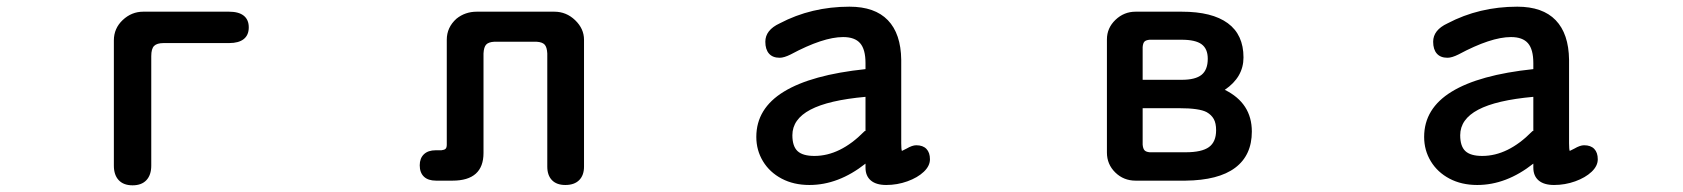

<svg xmlns="http://www.w3.org/2000/svg" viewBox="-20 -526 5040 575"><path d="M409 -491H666Q695 -491 710 -479Q725 -467 725 -444Q725 -421 710 -409Q695 -397 666 -397H470Q450 -397 441.5 -388.5Q433 -380 433 -358V-30Q433 -2 418.5 13.5Q404 29 377 29Q350 29 335.5 13.5Q321 -2 321 -30V-405Q321 -441 347.5 -466Q374 -491 409 -491Z M1587 -401H1460Q1443 -400 1436 -392.5Q1429 -385 1428 -366V-68Q1428 15 1335 15H1286Q1262 15 1249.5 3Q1237 -9 1237 -31Q1237 -52 1249.5 -64Q1262 -76 1285 -76H1302Q1311 -77 1314.5 -80.5Q1318 -84 1318 -93V-407Q1318 -444 1347 -470Q1373 -491 1408 -491H1640Q1676 -491 1702.5 -465.5Q1729 -440 1729 -407V-27Q1729 -1 1714.5 13.5Q1700 28 1673 28Q1647 28 1633 13.5Q1619 -1 1619 -27V-366Q1618 -385 1611 -392.5Q1604 -400 1587 -401Z M2404 28Q2357 28 2321 9Q2285 -10 2265 -43Q2245 -76 2245 -116Q2245 -201 2327.5 -251.5Q2410 -302 2572 -319V-337Q2572 -378 2556 -396.5Q2540 -415 2505 -415Q2445 -415 2348 -363Q2328 -353 2315 -353Q2294 -353 2283 -365.5Q2272 -378 2272 -401Q2272 -436 2315 -456Q2410 -506 2524 -506Q2600 -506 2639 -465.5Q2678 -425 2679 -347V-97Q2679 -79 2681 -74L2695 -81Q2712 -91 2724 -91Q2744 -91 2754.5 -80Q2765 -69 2765 -49Q2765 -29 2746.5 -11.5Q2728 6 2697.5 17Q2667 28 2634 28Q2604 28 2588 14.5Q2572 1 2572 -24V-36Q2491 28 2404 28ZM2419 -59Q2496 -59 2568 -132Q2570 -134 2571 -134Q2572 -134 2572 -133V-236Q2461 -226 2407 -197.5Q2353 -169 2353 -121Q2353 -88 2368.5 -73.5Q2384 -59 2419 -59Z M3729 -132Q3729 -61 3679 -23.5Q3629 14 3530 15H3381Q3345 15 3320 -9.5Q3295 -34 3295 -69V-408Q3295 -442 3320.5 -466.5Q3346 -491 3381 -491H3519Q3610 -491 3657 -456.5Q3704 -422 3704 -354Q3704 -295 3648 -257Q3729 -217 3729 -132ZM3423 -70H3531Q3579 -70 3600.5 -85.5Q3622 -101 3622 -136Q3622 -157 3615 -169.5Q3608 -182 3594 -190Q3572 -202 3511 -202H3402V-93Q3403 -81 3407.5 -76Q3412 -71 3423 -70ZM3519 -287Q3560 -287 3578.5 -302Q3597 -317 3597 -350Q3597 -380 3578.5 -393.5Q3560 -407 3519 -407H3423Q3412 -406 3407.5 -401.5Q3403 -397 3402 -385V-287Z M4404 28Q4357 28 4321 9Q4285 -10 4265 -43Q4245 -76 4245 -116Q4245 -201 4327.5 -251.5Q4410 -302 4572 -319V-337Q4572 -378 4556 -396.5Q4540 -415 4505 -415Q4445 -415 4348 -363Q4328 -353 4315 -353Q4294 -353 4283 -365.5Q4272 -378 4272 -401Q4272 -436 4315 -456Q4410 -506 4524 -506Q4600 -506 4639 -465.5Q4678 -425 4679 -347V-97Q4679 -79 4681 -74L4695 -81Q4712 -91 4724 -91Q4744 -91 4754.5 -80Q4765 -69 4765 -49Q4765 -29 4746.5 -11.5Q4728 6 4697.5 17Q4667 28 4634 28Q4604 28 4588 14.5Q4572 1 4572 -24V-36Q4491 28 4404 28ZM4419 -59Q4496 -59 4568 -132Q4570 -134 4571 -134Q4572 -134 4572 -133V-236Q4461 -226 4407 -197.5Q4353 -169 4353 -121Q4353 -88 4368.5 -73.5Q4384 -59 4419 -59Z"/></svg>

Font: 寒蝉全圆体 Bold
Style: Regular
Weight: 700
Designer: Warren2060
      Designed by Motoya company      

      [Varela Round]
      Joe Prince(Latin component); Avraham Cornf
Foundry: ChillType
Version: Version 3.200